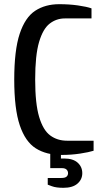

<svg xmlns="http://www.w3.org/2000/svg" viewBox="-20 -730 482 917"><path d="M273 10Q201 10 151 -21.5Q101 -53 74.5 -131.5Q48 -210 48 -350Q48 -490 74 -568.5Q100 -647 148 -678.5Q196 -710 263 -710Q311 -710 353 -704Q395 -698 417 -690V-642H290Q249 -642 217 -617Q185 -592 166.5 -529Q148 -466 148 -350Q148 -235 167 -171.5Q186 -108 220 -83Q254 -58 300 -58H427V-10Q405 -3 363 3.5Q321 10 273 10ZM283 167Q248 167 228 159.5Q208 152 208 152V120H273Q291 120 298 113.5Q305 107 305 97Q305 87 298 80Q291 73 275 73H220V-15H271V27H286Q329 27 351 47Q373 67 373 97Q373 127 350 147Q327 167 283 167Z"/></svg>

Font: Cuprum Medium
Style: Regular
Weight: 500
Designer: Jovanny Lemonad
Foundry: Jovanny Lemonad
Version: Version 3.000